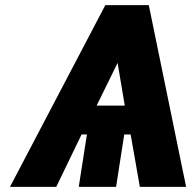

<svg xmlns="http://www.w3.org/2000/svg" viewBox="-20 -731 768 751"><path d="M19 0H200L299 -205H320L288 0H434L466 -205H491L527 0H708L562 -711H392ZM358 -318 440 -485 468 -318Z"/></svg>

Font: Asimov Pro
Style: UltObl
Weight: 900
Designer: Google
Version: Version 2.000980; 2014